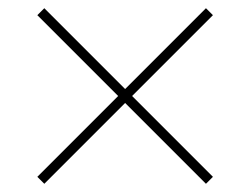

<svg xmlns="http://www.w3.org/2000/svg" viewBox="-20 -587 610 468"><path d="M482 -567 499 -550 302 -353 499 -156 482 -139 285 -336 88 -139 71 -156 268 -353 71 -550 88 -567 285 -370Z"/></svg>

Font: Noto Sans Syriac Western Thin
Style: Regular
Weight: 100
Designer: Patrick Giasson and the Monotype Design Team
Foundry: Monotype Imaging Inc.
Version: Version 3.000; ttfautohint (v1.8.4.7-5d5b)